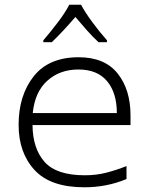

<svg xmlns="http://www.w3.org/2000/svg" viewBox="-20 -785 640 815"><path d="M200 -606Q224 -629 250.5 -657.5Q277 -686 300 -713Q322 -687 347 -658.5Q372 -630 398 -606H434V-614Q402 -650 371.5 -691.5Q341 -733 324 -765H274Q258 -733 226.5 -691.5Q195 -650 164 -614V-606ZM517 -25V-80Q474 -63 431.5 -52Q389 -41 340 -41Q220 -41 169.5 -97.5Q119 -154 118 -254H534V-295Q534 -405 479 -473.5Q424 -542 314 -542Q187 -542 123 -461Q59 -380 59 -255Q59 -137 126.5 -63.5Q194 10 338 10Q433 10 517 -25ZM313 -490Q393 -490 434.5 -440.5Q476 -391 476 -305H119Q128 -395 181 -442.5Q234 -490 313 -490Z"/></svg>

Font: Noto Sans Mono UI Light
Style: Regular
Weight: 300
Designer: Monotype Design team
Foundry: Monotype Imaging Inc.
Version: 1.000